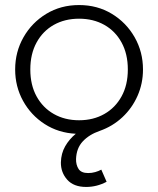

<svg xmlns="http://www.w3.org/2000/svg" viewBox="-20 -515 626 760"><path d="M321 225Q271.5 225 246 196.2Q220.5 167.5 221 127.5Q222 92 238 64Q254 36 280 14.5Q211 11 156.8 -24Q102.5 -59 71.2 -115.8Q40 -172.5 40 -240Q40 -309.5 73 -367.5Q106 -425.5 163.2 -460.2Q220.5 -495 293 -495Q365.5 -495 422.8 -460.2Q480 -425.5 513 -367.5Q546 -309.5 546 -240Q546 -184.5 524.5 -135.8Q503 -87 464.5 -51Q426 -15 375 3Q333 17.5 307.8 44.5Q282.5 71.5 281 114.5Q280.5 137.5 291 153.8Q301.5 170 329 170Q343.5 170 356.8 166.2Q370 162.5 381 156.5L402 204.5Q363.5 225 321 225ZM293 -39Q349.5 -39 393 -63.8Q436.5 -88.5 461.2 -133.5Q486 -178.5 486 -240Q486 -301.5 461.2 -346.8Q436.5 -392 393 -416.5Q349.5 -441 293 -441Q236.5 -441 193 -416.5Q149.5 -392 124.8 -346.8Q100 -301.5 100 -240Q100 -178.5 124.8 -133.5Q149.5 -88.5 193 -63.8Q236.5 -39 293 -39Z"/></svg>

Font: Geologica Thin
Style: Regular
Weight: 100
Designer: Sindre Bremnes, Frode Helland
Foundry: Monokrom Skriftforlag AS
Version: Version 1.010; ttfautohint (v1.8.4.7-5d5b);gftools[0.9.28]